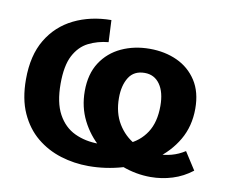

<svg xmlns="http://www.w3.org/2000/svg" viewBox="-66 -629 875 725"><g transform="rotate(10 371.5 -267.0)"><path d="M315.3 12Q260 12 208.3 -4Q156.7 -20 115.7 -53.8Q74.7 -87.7 50.5 -141.2Q26.3 -194.7 26.3 -270Q26.3 -361.7 62.7 -422.5Q99 -483.3 162.2 -514.3Q225.3 -545.3 305.3 -546L309.3 -462Q267.7 -458 233.2 -440.7Q198.7 -423.3 178.3 -384.3Q158 -345.3 158 -276.3Q158 -203.7 181.8 -160Q205.7 -116.3 246.5 -97Q287.3 -77.7 338 -77.7Q399 -77.7 445.3 -97Q491.7 -116.3 517.7 -156.2Q543.7 -196 543.7 -258.3Q543.7 -311.3 522.5 -341.3Q501.3 -371.3 464.3 -371.3Q423 -371.3 403.7 -340.5Q384.3 -309.7 384.3 -261.7Q384.3 -204.3 409.3 -163.2Q434.3 -122 475.5 -99.8Q516.7 -77.7 564.3 -77.7Q591 -77.7 617.7 -84.8Q644.3 -92 668.7 -107.7L712 -40.3Q677.3 -13.3 636.7 -0.7Q596 12 553.3 12Q497 12 443.2 -8.3Q389.3 -28.7 346.5 -65.5Q303.7 -102.3 278.2 -153Q252.7 -203.7 252.7 -264.7Q252.7 -330.3 281.5 -374.7Q310.3 -419 359.3 -441.7Q408.3 -464.3 467.3 -464.3Q525.7 -464.3 572.5 -442.8Q619.3 -421.3 647.3 -378.3Q675.3 -335.3 675.3 -271.3Q675.3 -203.7 644.5 -151Q613.7 -98.3 561.7 -61.8Q509.7 -25.3 445.7 -6.7Q381.7 12 315.3 12Z"/></g></svg>

Font: Bitter Thin
Style: Regular
Weight: 100
Designer: Sol Matas, and Bitter project Authors
Foundry: Sol Matas
Version: Version 2.002